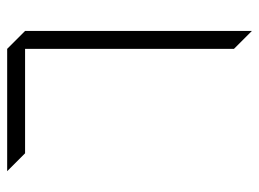

<svg xmlns="http://www.w3.org/2000/svg" viewBox="-116 -624 740 549"><g transform="rotate(90 254.5 -350.0)"><path d="M120.2 0H470L418.8 -51.2H120.2V-648.5L69 -699.7V-51.2Z"/></g></svg>

Font: Expanse
Style: Expanse
Weight: 400
Designer: Ryan Lin
Version: Version 1.0